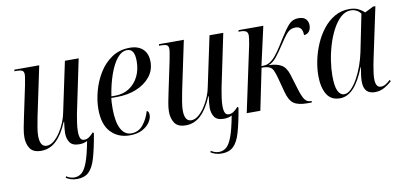

<svg xmlns="http://www.w3.org/2000/svg" viewBox="-72 -777 2608 1237"><g transform="rotate(-10 1232.5 -159.0)"><path d="M346 228Q322 228 304 222Q286 216 274 208L277 198Q287 205 300.5 210Q314 215 330 215Q356 215 377 198Q398 181 415.5 134.5Q433 88 450 -2Q427 10 398 10Q353 10 336 -15Q319 -40 319 -76Q319 -89 321 -110Q323 -131 326 -150H323Q290 -71 247.5 -31Q205 9 149 9Q97 9 76.5 -21.5Q56 -52 56 -96Q56 -122 62.5 -156.5Q69 -191 75 -219L118 -423Q122 -445 125.5 -465Q129 -485 129 -494Q129 -513 118 -519.5Q107 -526 81 -526H66L69 -536H231L163 -213Q157 -184 151 -147.5Q145 -111 145 -90Q145 -17 189 -17Q213 -17 236 -36Q259 -55 278.5 -84.5Q298 -114 311.5 -147.5Q325 -181 330 -210L399 -536H489L416 -186Q411 -160 406.5 -128Q402 -96 402 -73Q402 -44 409 -28.5Q416 -13 434 -13Q451 -13 466 -23.5Q481 -34 496 -51L502 -44Q485 55 467.5 115Q450 175 421.5 201.5Q393 228 346 228Z M728 10Q653 10 605 -40Q557 -90 557 -191Q557 -246 573.5 -308Q590 -370 623 -424Q656 -478 706.5 -512Q757 -546 824 -546Q880 -546 910.5 -516.5Q941 -487 941 -434Q941 -378 907.5 -336.5Q874 -295 817 -271.5Q760 -248 688 -248H652Q650 -239 649 -217.5Q648 -196 648 -180Q648 -92 672 -46.5Q696 -1 740 -1Q786 -1 816 -36.5Q846 -72 862 -126Q868 -124 872 -117.5Q876 -111 876 -97Q876 -75 859.5 -50Q843 -25 810 -7.5Q777 10 728 10ZM678 -258Q732 -258 771.5 -284Q811 -310 832.5 -354Q854 -398 854 -453Q854 -495 842 -514.5Q830 -534 805 -534Q769 -534 739.5 -497.5Q710 -461 688 -398.5Q666 -336 654 -258Z M1292 228Q1268 228 1250 222Q1232 216 1220 208L1223 198Q1233 205 1246.5 210Q1260 215 1276 215Q1302 215 1323 198Q1344 181 1361.5 134.5Q1379 88 1396 -2Q1373 10 1344 10Q1299 10 1282 -15Q1265 -40 1265 -76Q1265 -89 1267 -110Q1269 -131 1272 -150H1269Q1236 -71 1193.5 -31Q1151 9 1095 9Q1043 9 1022.5 -21.5Q1002 -52 1002 -96Q1002 -122 1008.5 -156.5Q1015 -191 1021 -219L1064 -423Q1068 -445 1071.5 -465Q1075 -485 1075 -494Q1075 -513 1064 -519.5Q1053 -526 1027 -526H1012L1015 -536H1177L1109 -213Q1103 -184 1097 -147.5Q1091 -111 1091 -90Q1091 -17 1135 -17Q1159 -17 1182 -36Q1205 -55 1224.5 -84.5Q1244 -114 1257.5 -147.5Q1271 -181 1276 -210L1345 -536H1435L1362 -186Q1357 -160 1352.5 -128Q1348 -96 1348 -73Q1348 -44 1355 -28.5Q1362 -13 1380 -13Q1397 -13 1412 -23.5Q1427 -34 1442 -51L1448 -44Q1431 55 1413.5 115Q1396 175 1367.5 201.5Q1339 228 1292 228Z M1890 5Q1830 5 1801 -15.5Q1772 -36 1757 -94L1731 -192Q1722 -224 1713.5 -241Q1705 -258 1688 -265Q1671 -272 1639 -272L1583 0H1494L1586 -432Q1589 -451 1591.5 -466.5Q1594 -482 1594 -490Q1594 -511 1581.5 -518.5Q1569 -526 1545 -526H1533L1535 -536H1697L1640 -282Q1667 -282 1682 -288Q1697 -294 1714 -309Q1734 -327 1755.5 -358Q1777 -389 1803 -432Q1839 -490 1864 -517.5Q1889 -545 1927 -545Q1961 -545 1976 -528.5Q1991 -512 1991 -488Q1991 -463 1978.5 -447.5Q1966 -432 1945 -431Q1945 -489 1899 -489Q1880 -489 1865 -481.5Q1850 -474 1834 -454Q1818 -434 1794 -397Q1765 -352 1740 -321Q1715 -290 1686 -280Q1739 -279 1769 -261.5Q1799 -244 1814 -197L1843 -102Q1860 -45 1875 -25Q1890 -5 1912 -5H1920L1918 5Z M2103 10Q2044 10 2017 -36Q1990 -82 1990 -157Q1990 -205 2001 -258Q2012 -311 2034 -362Q2056 -413 2088.5 -454.5Q2121 -496 2164 -521Q2207 -546 2260 -546Q2296 -546 2319.5 -534Q2343 -522 2359 -507L2415 -535H2430L2359 -200Q2356 -185 2351.5 -161.5Q2347 -138 2344 -114.5Q2341 -91 2341 -75Q2341 -18 2376 -18Q2391 -18 2406 -26.5Q2421 -35 2438 -51L2444 -42Q2425 -24 2396 -7Q2367 10 2332 10Q2259 10 2259 -71Q2259 -94 2262.5 -116.5Q2266 -139 2270 -165H2268Q2232 -74 2192 -32Q2152 10 2103 10ZM2135 -11Q2157 -11 2179.5 -33Q2202 -55 2222.5 -91.5Q2243 -128 2259 -172.5Q2275 -217 2284 -261L2333 -503Q2322 -519 2305 -527.5Q2288 -536 2269 -536Q2233 -536 2203.5 -509.5Q2174 -483 2150.5 -439.5Q2127 -396 2111 -344Q2095 -292 2087 -239Q2079 -186 2079 -142Q2079 -72 2094 -41.5Q2109 -11 2135 -11Z"/></g></svg>

Font: Noto Serif Display Condensed
Style: Italic
Weight: 400
Width: 3
Italic angle: -12°
Designer: Monotype Design Team
Foundry: Monotype Imaging Inc.
Version: Version 2.009